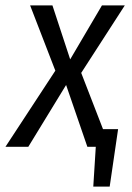

<svg xmlns="http://www.w3.org/2000/svg" viewBox="-51 -546 491 714"><path d="M251 -274.9 332 -65.9H388.2L356.9 147.9H295.9L305.2 0H273.9L194.8 -230L54.2 0H-30.8L154.8 -283.2L61 -525.9H144L210 -325.2L328.1 -525.9H413.1Z"/></svg>

Font: Fira Sans Compressed Book
Style: Italic
Weight: 350
Width: 3
Italic angle: -8°
Designer: Carrois Corporate & Edenspiekermann AG
Foundry: Carrois Corporate GbR & Edenspiekermann AG
Version: Version 4.203;PS 004.203;hotconv 1.0.88;makeotf.lib2.5.64775